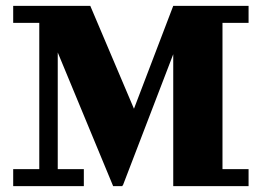

<svg xmlns="http://www.w3.org/2000/svg" viewBox="-20 -635 893 655"><path d="M288 -615 437 -264 571 -615H828V-557H739V-58H828V0H571V-450L399 -2L398 -3L397 0H366L177 -456V-58H266V0H25V-58H114V-557H25V-615Z"/></svg>

Font: Bigshot One
Style: Regular
Weight: 400
Designer: Gesine Todt
Foundry: Gesine Todt
Version: Version 1.000